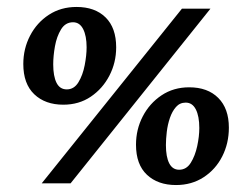

<svg xmlns="http://www.w3.org/2000/svg" viewBox="-20 -527 715 552"><path d="M100 0 503 -502H585L183 0ZM162 -226Q110 -226 78.5 -256Q47 -286 47 -343Q47 -387 66.5 -424.5Q86 -462 120.5 -484.5Q155 -507 200 -507Q253 -507 283.5 -477Q314 -447 314 -391Q314 -347 294.5 -309.5Q275 -272 241 -249Q207 -226 162 -226ZM172 -270Q193 -270 205.5 -290.5Q218 -311 223.5 -339.5Q229 -368 229 -391Q229 -424 219 -443.5Q209 -463 190 -463Q168 -463 155.5 -442.5Q143 -422 138 -394Q133 -366 133 -342Q133 -308 142.5 -289Q152 -270 172 -270ZM486 5Q434 5 402.5 -24.5Q371 -54 371 -111Q371 -155 390.5 -192.5Q410 -230 444.5 -253Q479 -276 524 -276Q577 -276 607.5 -245.5Q638 -215 638 -160Q638 -115 619 -77.5Q600 -40 565.5 -17.5Q531 5 486 5ZM495 -39Q516 -39 528.5 -59Q541 -79 547 -107Q553 -135 553 -159Q553 -193 543 -212.5Q533 -232 514 -232Q497 -232 486 -219.5Q475 -207 468.5 -188Q462 -169 459.5 -148Q457 -127 457 -110Q457 -76 466.5 -57.5Q476 -39 495 -39Z"/></svg>

Font: Yrsa SemiBold
Style: Italic
Weight: 600
Italic angle: -7.10001°
Version: Version 2.004